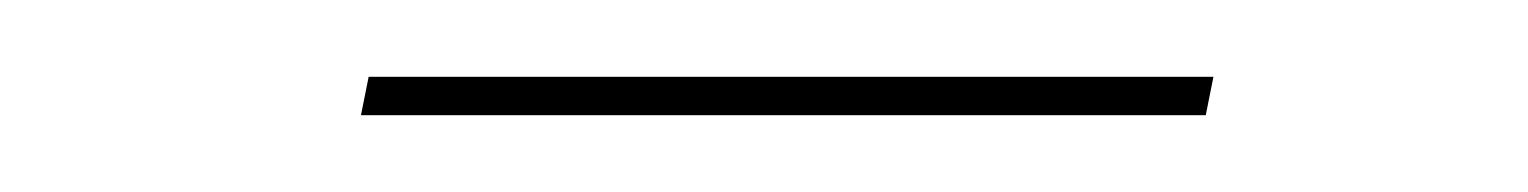

<svg xmlns="http://www.w3.org/2000/svg" viewBox="-20 -319 398 50"><path d="M74 -289 76 -299H296L294 -289Z"/></svg>

Font: Aleo Thin
Style: Italic
Weight: 250
Italic angle: -7°
Designer: Alessio Laiso
Foundry: Alessio Laiso
Version: Version 2.001;gftools[0.9.29]